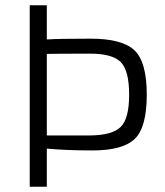

<svg xmlns="http://www.w3.org/2000/svg" viewBox="-20 -710 629 730"><path d="M158 -690V-560Q204 -563 324 -563Q445 -563 491.5 -518.5Q538 -474 538 -350Q538 -226 492.5 -182Q447 -138 331 -138Q233 -138 158 -145V0H93V-555V-690ZM158 -195H323Q407 -196 439 -227.5Q471 -259 471 -350Q471 -442 439 -474Q407 -506 323 -506Q199 -506 158 -505Z"/></svg>

Font: Exo 2.0 Light
Style: Regular
Weight: 300
Designer: Natanael Gama
Version: Version 1.001;PS 001.001;hotconv 1.0.70;makeotf.lib2.5.58329